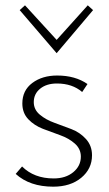

<svg xmlns="http://www.w3.org/2000/svg" viewBox="-20 -698 411 722"><path d="M193 -498 54 -660 74 -678 193 -548 310 -678 330 -660ZM180 4Q92 4 39 -44L63 -72Q108 -27 182 -27Q227 -27 255.5 -50.5Q284 -74 284 -109Q284 -138 261.5 -158Q239 -178 206.5 -189.5Q174 -201 141.5 -213.5Q109 -226 86.5 -249.5Q64 -273 64 -309Q64 -358 101.5 -386Q139 -414 195 -414Q263 -414 309 -382L289 -352Q252 -384 194 -384Q155 -384 131 -364.5Q107 -345 107 -314Q107 -286 129.5 -267Q152 -248 184 -236.5Q216 -225 248.5 -212.5Q281 -200 303.5 -175Q326 -150 326 -114Q326 -63 285.5 -29.5Q245 4 180 4Z"/></svg>

Font: EauTestInfant Light
Style: Regular
Weight: 300
Designer: Christian Thalmann (Catharsis Fonts)
Version: Version 0.001;PS 000.001;hotconv 1.0.88;makeotf.lib2.5.64775